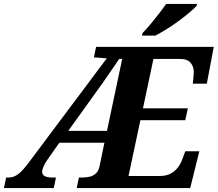

<svg xmlns="http://www.w3.org/2000/svg" viewBox="-64 -951 1101 971"><path d="M-44 0 -33 -53H-21Q-8 -53 4.5 -57.5Q17 -62 29.5 -71.5Q42 -81 55 -96Q68 -111 83 -131L476 -656L411 -661L422 -714H1017L982 -528H911Q912 -533 913 -546Q914 -559 915 -571.5Q916 -584 916 -586Q916 -614 900 -633.5Q884 -653 845 -653H712L659 -403H886L873 -343H646L586 -61H744Q776 -61 798 -72.5Q820 -84 834.5 -102.5Q849 -121 857 -143L873 -186H944L898 0H324L335 -53H348Q369 -53 388 -57Q407 -61 421 -74Q435 -87 440 -113L464 -229H236L177 -145Q162 -124 155.5 -107.5Q149 -91 149 -83Q149 -67 163 -60Q177 -53 202 -53H219L208 0ZM281 -289H477L554 -653H539Q518 -622 496.5 -591Q475 -560 453.5 -529Q432 -498 409 -467ZM654 -771 657 -784Q676 -803 697.5 -829Q719 -855 740 -882Q761 -909 776 -931H933L930 -921Q918 -908 894.5 -888Q871 -868 841 -846Q811 -824 780 -804.5Q749 -785 722 -771Z"/></svg>

Font: Noto Serif
Style: Italic
Weight: 400
Italic angle: -12°
Designer: Monotype Design Team
Foundry: Monotype Imaging Inc.
Version: Version 2.013